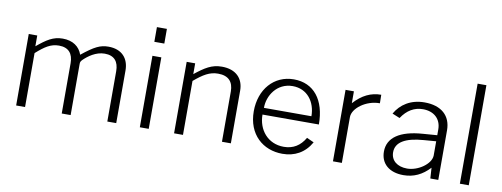

<svg xmlns="http://www.w3.org/2000/svg" viewBox="-62 -1067 3666 1402"><g transform="rotate(10 1771.5 -366.0)"><path d="M94 0H160V-400C223 -456 266 -485 327 -485C399 -485 432 -443 432 -373V0H498V-381C498 -394 502 -400 512 -411C545 -443 600 -485 666 -485C738 -485 770 -443 770 -373V0H836V-390C836 -480 783 -540 684 -540C623 -540 581 -519 490 -446C470 -504 420 -540 345 -540C274 -540 227 -508 157 -450V-530H94Z M1081 -742H1007V-633H1081ZM1077 -530H1011V0H1077Z M1265 0H1331V-400C1398 -456 1443 -485 1507 -485C1585 -485 1620 -443 1620 -373V0H1686V-391C1686 -480 1630 -540 1525 -540C1450 -540 1401 -508 1328 -450V-530H1265Z M1877 -247H2295C2295 -429 2207 -540 2059 -540C1912 -540 1810 -423 1810 -260C1810 -88 1925 10 2069 10C2159 10 2233 -29 2280 -112L2227 -136C2191 -74 2140 -42 2070 -42C1951 -42 1877 -135 1877 -247ZM1879 -297C1878 -387 1942 -490 2059 -490C2168 -490 2231 -402 2231 -297Z M2443 0H2509V-340C2509 -405 2605 -478 2707 -477L2706 -540C2630 -540 2566 -509 2505 -442V-530H2443Z M2966 10C3043 10 3105 -20 3160 -79L3165 0H3224V-368C3224 -475 3153 -540 3028 -540C2925 -540 2852 -491 2811 -419L2867 -396C2908 -458 2961 -489 3025 -489C3107 -489 3160 -440 3160 -363V-320L3054 -312C2886 -300 2797 -239 2797 -135C2797 -46 2861 10 2966 10ZM2985 -42C2912 -42 2864 -80 2864 -142C2864 -216 2933 -258 3070 -268L3160 -275V-168C3157 -105 3065 -42 2985 -42Z M3384 0H3450V-742H3385Z"/></g></svg>

Font: 18Franklin Light
Style: Regular
Weight: 300
Designer: Pablo Impallari, Rodrigo Fuenzalida (Modified by Dan O. Williams)
Version: Version 0.025;PS 000.025;hotconv 1.0.88;makeotf.lib2.5.64775